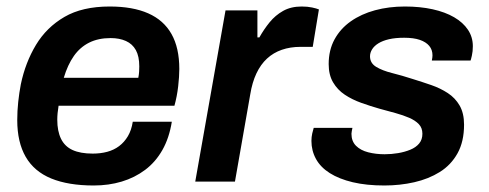

<svg xmlns="http://www.w3.org/2000/svg" viewBox="-20 -558 1504 590"><path d="M268 12Q190 12 137.5 -9.5Q85 -31 59 -76Q33 -121 33 -189Q33 -217 36 -245Q39 -273 44 -299Q58 -366 90.5 -420Q123 -474 178 -506Q233 -538 317 -538Q388 -538 435.5 -517Q483 -496 507 -453.5Q531 -411 531 -346Q531 -323 527.5 -292.5Q524 -262 516 -233H160Q158 -221 157 -210.5Q156 -200 156 -190Q156 -155 167.5 -131.5Q179 -108 203 -97Q227 -86 265 -86Q289 -86 309.5 -91.5Q330 -97 346 -109Q362 -121 373 -139.5Q384 -158 388 -184H508Q500 -134 479 -97Q458 -60 426 -36Q394 -12 354 0Q314 12 268 12ZM176 -319H405Q407 -329 407.5 -338Q408 -347 408 -354Q408 -385 397.5 -404Q387 -423 367 -432Q347 -441 320 -441Q282 -441 254 -427Q226 -413 207 -386Q188 -359 176 -319Z M580 0 673 -526H771V-443H777Q791 -468 808.5 -489.5Q826 -511 850 -524.5Q874 -538 907 -538Q925 -538 939 -535Q953 -532 960 -529L941 -414H903Q872 -414 846 -405Q820 -396 800.5 -378Q781 -360 768 -332.5Q755 -305 749 -268L702 0Z M1161 12Q1106 12 1064 2Q1022 -8 993.5 -26Q965 -44 951 -69.5Q937 -95 937 -125Q937 -137 939.5 -148Q942 -159 944 -165H1063Q1062 -161 1061 -155Q1060 -149 1060 -147Q1060 -124 1074 -110Q1088 -96 1111.5 -90Q1135 -84 1162 -84Q1183 -84 1203.5 -87.5Q1224 -91 1241 -98Q1258 -105 1268 -117Q1278 -129 1278 -147Q1278 -165 1267 -176.5Q1256 -188 1237.5 -196Q1219 -204 1195.5 -210.5Q1172 -217 1146 -224Q1118 -232 1090 -242Q1062 -252 1039.5 -267Q1017 -282 1003.5 -305Q990 -328 990 -361Q990 -404 1008 -437Q1026 -470 1058 -492.5Q1090 -515 1132.5 -526.5Q1175 -538 1224 -538Q1271 -538 1309.5 -529.5Q1348 -521 1375.5 -505Q1403 -489 1418 -466.5Q1433 -444 1433 -416Q1433 -400 1430 -387Q1427 -374 1426 -372H1307Q1308 -377 1308.5 -381Q1309 -385 1309 -388Q1309 -405 1299 -417Q1289 -429 1270 -435.5Q1251 -442 1222 -442Q1195 -442 1175.5 -437.5Q1156 -433 1143 -425Q1130 -417 1123.5 -406.5Q1117 -396 1117 -385Q1117 -364 1136 -352.5Q1155 -341 1185 -333.5Q1215 -326 1249 -315Q1278 -306 1305.5 -296.5Q1333 -287 1356 -272Q1379 -257 1392.5 -233.5Q1406 -210 1406 -175Q1406 -123 1386 -87Q1366 -51 1331.5 -29.5Q1297 -8 1253 2Q1209 12 1161 12Z"/></svg>

Font: Archivo SemiBold SemiBold
Style: Italic
Weight: 600
Italic angle: -10°
Version: Version 2.001